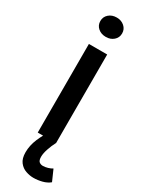

<svg xmlns="http://www.w3.org/2000/svg" viewBox="-251 -779 778 1032"><g transform="rotate(30 137.5 -263.0)"><path d="M75 0V-550H188.5V0ZM134.5 -628Q105 -628 85.8 -644.8Q66.5 -661.5 66.5 -688Q66.5 -714 85.8 -731Q105 -748 134.5 -748Q163 -748 182.2 -731Q201.5 -714 201.5 -688Q201.5 -661.5 182.2 -644.8Q163 -628 134.5 -628ZM175.5 222.5Q153 222.5 128.8 214.2Q104.5 206 87.8 184.5Q71 163 71 124Q71 82 89.2 38.8Q107.5 -4.5 131.5 -35.5L188 0Q174.5 25.5 165 54Q155.5 82.5 155.5 103Q155.5 126 165 133.8Q174.5 141.5 188 141.5Q202 141.5 218 136.8Q234 132 245 125L275 193Q256.5 208.5 229.5 215.5Q202.5 222.5 175.5 222.5Z"/></g></svg>

Font: Junction SemiBold
Style: Regular
Weight: 600
Designer: Caroline Hadilaksono
Foundry: Caroline Hadilaksono, Tyler Finck, The League of Moveable Type
Version: Version 2.000; ttfautohint (v1.8.3)